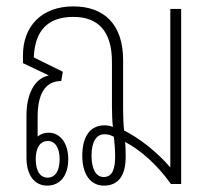

<svg xmlns="http://www.w3.org/2000/svg" viewBox="-20 -577 658 602"><path d="M128 5C169 5 194 -27 194 -78C194 -128 169 -161 132 -161C118 -161 107 -156 98 -149V-211C98 -281 121 -323 172 -323L177 -352L86 -397C89 -479 128 -524 210 -524C287 -524 331 -480 331 -383V-245C331 -220 332 -196 334 -179C324 -183 316 -184 307 -184C266 -184 238 -153 238 -89C238 -30 264 5 306 5C352 5 374 -28 374 -85C374 -101 374 -118 372 -132C422 -106 475 -58 516 0H548V-549H514V-52C472 -101 418 -143 369 -168C367 -187 366 -213 366 -233V-389C366 -502 305 -557 210 -557C109 -557 52 -493 52 -404V-379L132 -341V-340C91 -332 63 -286 63 -215V-82C63 -28 88 5 128 5ZM305 -22C281 -22 267 -47 267 -89C267 -134 283 -156 307 -156C319 -156 326 -154 337 -148C339 -131 341 -108 341 -87C341 -48 333 -22 305 -22ZM129 -20C106 -20 92 -41 92 -78C92 -114 106 -135 130 -135C153 -135 167 -113 167 -78C167 -41 153 -20 129 -20Z"/></svg>

Font: Noto Sans Thai Looped ExtraCondensed ExtraLight
Style: Regular
Weight: 200
Width: 2
Designer: Sasikarn Vongin, Ben Mitchell
Foundry: The Fontpad Ltd
Version: Version 1.001